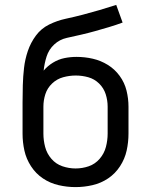

<svg xmlns="http://www.w3.org/2000/svg" viewBox="-20 -755 616 783"><path d="M288 8Q323 8 357.5 0Q392 -8 421 -27.5Q450 -47 469.5 -77Q489 -107 496.5 -141Q504 -175 504 -210V-320Q504 -353 496 -385.5Q488 -418 468 -445.5Q448 -473 419.5 -490.5Q391 -508 358.5 -515.5Q326 -523 292 -523Q267 -523 242.5 -518Q218 -513 196 -499.5Q174 -486 158 -467Q161 -496 170 -524.5Q179 -553 201 -573.5Q223 -594 252.5 -600.5Q282 -607 310.5 -613.5Q339 -620 367.5 -628Q396 -636 424.5 -644.5Q453 -653 480 -663L454 -735Q420 -724 386 -714Q352 -704 317.5 -695Q283 -686 248 -678.5Q213 -671 180.5 -655Q148 -639 126.5 -610Q105 -581 93.5 -547Q82 -513 78 -478Q74 -443 73 -407.5Q72 -372 72 -336V-210Q72 -175 79.5 -141Q87 -107 106.5 -77Q126 -47 155 -27.5Q184 -8 218.5 0Q253 8 288 8ZM288 -68Q261 -68 234.5 -77Q208 -86 189.5 -107.5Q171 -129 164 -156Q157 -183 157 -210V-320Q157 -346 165 -371Q173 -396 192.5 -414.5Q212 -433 237.5 -440Q263 -447 289 -447Q315 -447 340 -440Q365 -433 384 -414.5Q403 -396 411 -371Q419 -346 419 -320V-210Q419 -183 412 -156Q405 -129 386.5 -107.5Q368 -86 342 -77Q316 -68 288 -68Z"/></svg>

Font: Iosevka Sparkle
Style: Regular
Weight: 400
Designer: Belleve Invis
Foundry: Belleve Invis
Version: Version 4.5.0; ttfautohint (v1.8.3)